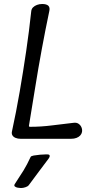

<svg xmlns="http://www.w3.org/2000/svg" viewBox="-20 -694 478 960"><path d="M83 0Q69 0 58 -4.5Q47 -9 42 -17.5Q37 -26 40 -38Q61 -134 78.5 -235.5Q96 -337 111 -439Q126 -541 136 -636Q137 -649 145 -657Q153 -665 165 -669.5Q177 -674 191 -674Q213 -674 222 -665Q231 -656 226 -636Q207 -546 189 -448.5Q171 -351 155.5 -254Q140 -157 125 -67Q124 -63 125.5 -61.5Q127 -60 131 -60Q185 -60 240 -67Q295 -74 348 -80Q363 -82 373 -75Q383 -68 387.5 -57Q392 -46 390 -34Q388 -24 381 -16.5Q374 -9 362.5 -4.5Q351 0 335 0ZM123 233Q119 238 107.5 242Q96 246 87 246H83Q78 246 69 244.5Q60 243 54.5 238.5Q49 234 54 226Q80 187 97.5 158.5Q115 130 133 91Q135 86 149 83.5Q163 81 180.5 79.5Q198 78 209 78H216Q224 78 226.5 80.5Q229 83 228.5 87.5Q228 92 223 99Q195 136 173.5 165Q152 194 123 233Z"/></svg>

Font: Winky Sans Light
Style: Italic
Weight: 300
Italic angle: -8.97852°
Designer: Simon Atzbach
Foundry: typofactur
Version: Version 1.205